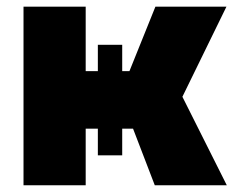

<svg xmlns="http://www.w3.org/2000/svg" viewBox="-20 -550 693 570"><path d="M49.8 -530.3H234.4V-338.9H270.5V-417H342.8V-338.9H364.3L441.4 -530.3H652.3L521.5 -262.7L653.3 0H439.5L375 -168H342.8V-88.9H270.5V-168H234.4V0H49.8Z"/></svg>

Font: Pretendard Std Black
Style: Regular
Weight: 900
Designer: Base glyphs from Inter by Rasmus Andersson; Hangeul glyphs from Noto Sans CJK(Source Han Sans) by Jang Soo-young and Kan
Foundry: Kil Hyung-jin
Version: Version 1.309